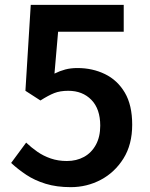

<svg xmlns="http://www.w3.org/2000/svg" viewBox="-20 -759 620 793"><path d="M272 14Q214 14 168.5 0Q123 -14 88.5 -37Q54 -60 26 -86L88 -170Q109 -150 134 -132.5Q159 -115 189.5 -104.5Q220 -94 256 -94Q296 -94 327 -111Q358 -128 376 -161Q394 -194 394 -240Q394 -309 357.5 -346.5Q321 -384 262 -384Q228 -384 204 -374.5Q180 -365 147 -344L85 -384L107 -739H491V-628H220L205 -455Q227 -466 249.5 -472Q272 -478 300 -478Q362 -478 413.5 -453Q465 -428 495.5 -376.5Q526 -325 526 -244Q526 -162 490 -104.5Q454 -47 396.5 -16.5Q339 14 272 14Z"/></svg>

Font: Noto Sans KR Thin SemiBold
Style: Regular
Weight: 600
Version: Version 2.004-H2;hotconv 1.0.118;makeotfexe 2.5.65603